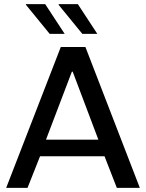

<svg xmlns="http://www.w3.org/2000/svg" viewBox="-20 -915 711 935"><path d="M10 0 276 -686H396L661 0H549L489 -154H175L114 0ZM204 -235H459L334 -566H330ZM381 -750 265 -892 267 -895H359L454 -750ZM222 -750 106 -892 107 -895H200L295 -750Z"/></svg>

Font: Chivo Medium
Style: Regular
Weight: 400
Version: Version 2.002